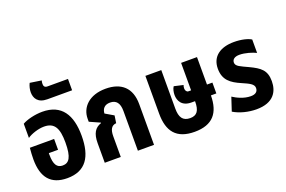

<svg xmlns="http://www.w3.org/2000/svg" viewBox="-100 -1111 2184 1465"><g transform="rotate(-20 992.5 -378.0)"><path d="M236 13C385 13 448 -84 448 -255C448 -423 384 -529 227 -529C167 -529 99 -512 64 -491V-376C95 -398 154 -418 201 -418C287 -418 314 -362 314 -248C314 -127 286 -90 235 -90C189 -90 167 -123 167 -202V-215H242V-303H45C42 -275 40 -235 40 -210C40 -63 103 13 236 13Z M297 -605H498V-697H332C310 -697 302 -708 302 -727C302 -735 303 -747 306 -755L213 -769C202 -747 196 -720 196 -698C196 -651 220 -605 297 -605Z M543 0H673V-168C673 -221 689 -251 728 -254L737 -314L669 -354C671 -390 691 -418 737 -418C787 -418 812 -387 812 -323V0H943V-331C943 -464 867 -529 741 -529C607 -529 535 -452 535 -360V-336L620 -298L619 -294C569 -277 543 -238 543 -159Z M1270 13C1417 13 1479 -65 1480 -206H1524V-294H1480V-517H1351V-294H1329C1316 -294 1306 -308 1306 -325C1306 -334 1308 -345 1311 -352L1237 -369C1226 -354 1220 -326 1220 -304C1220 -257 1244 -206 1322 -206H1351V-204C1351 -129 1328 -97 1273 -97C1213 -97 1190 -134 1190 -204V-517H1061V-210C1061 -67 1121 13 1270 13Z M1772 13C1911 13 1954 -66 1954 -150C1954 -239 1910 -270 1828 -309C1767 -338 1730 -350 1730 -381C1730 -407 1751 -423 1790 -423C1835 -423 1893 -405 1922 -390V-499C1895 -516 1844 -529 1783 -529C1675 -529 1599 -480 1599 -379C1599 -287 1651 -249 1732 -214C1787 -190 1823 -174 1823 -142C1823 -113 1804 -96 1765 -96C1709 -96 1655 -123 1623 -144L1587 -35C1638 -4 1708 13 1772 13Z"/></g></svg>

Font: Noto Sans Thai UI ExtCond
Style: Bold
Weight: 700
Width: 2
Designer: Monotype Design Team
Foundry: Monotype Imaging Inc.
Version: Version 2.000